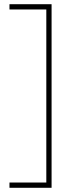

<svg xmlns="http://www.w3.org/2000/svg" viewBox="-20 -734 353 912"><path d="M25 133H200V-689H25V-714H225V158H25Z"/></svg>

Font: Noto Sans Hebrew Thin
Style: Regular
Weight: 250
Designer: Monotype Design Team
Foundry: Monotype Imaging Inc.
Version: Version 2.003